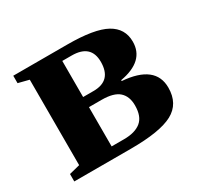

<svg xmlns="http://www.w3.org/2000/svg" viewBox="-106 -591 752 722"><g transform="rotate(-30 270.0 -229.5)"><path d="M25.9 0V-32.2L72.3 -43.9V-415L25.9 -426.8V-459H260.7Q377.9 -459 428.7 -430.9Q479.5 -402.8 479.5 -345.7Q479.5 -261.2 369.1 -241.7V-237.8Q508.8 -227.1 508.8 -128.9Q508.8 -59.1 453.6 -29.5Q398.4 0 272 0ZM366.7 -133.8Q366.7 -172.9 343.8 -193.6Q320.8 -214.4 268.1 -214.4H213.4V-43.9H267.6Q315.4 -43.9 341.1 -64.9Q366.7 -85.9 366.7 -133.8ZM213.4 -258.3H258.8Q337.4 -258.3 337.4 -339.8Q337.4 -415 253.9 -415H213.4Z"/></g></svg>

Font: Liberation Serif
Style: Bold
Weight: 700
Designer: Steve Matteson
Foundry: Ascender Corporation
Version: Version 2.1.5